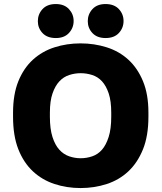

<svg xmlns="http://www.w3.org/2000/svg" viewBox="-20 -931 811 964"><path d="M384.5 13.2Q453.5 13.2 516 -7.1Q578.5 -27.5 624.6 -70.8Q670.8 -114.2 698 -181.6Q725.2 -249.1 725.2 -345.4V-365.4Q725.2 -457.7 697.9 -523.4Q670.7 -589.2 624.4 -631.4Q578.2 -673.7 515.8 -693.4Q453.5 -713.2 384.5 -713.2Q315.5 -713.2 253.7 -693.4Q191.8 -673.7 145.3 -631.3Q98.8 -589 72.1 -523.1Q45.5 -457.2 45.5 -365V-345Q45.5 -248.8 72.1 -181.4Q98.7 -114.1 145.3 -70.7Q191.8 -27.4 253.7 -7.1Q315.5 13.2 384.5 13.2ZM384.9 -136.5Q355.3 -136.5 327.3 -146.2Q299.3 -155.8 277.9 -179.3Q256.5 -202.7 243.5 -243.2Q230.5 -283.7 230.5 -345V-365Q230.5 -424.2 243.8 -462.2Q257 -500.2 278.2 -522.7Q299.3 -545.2 327.4 -554.3Q355.6 -563.5 384.9 -563.5Q414.8 -563.5 443.2 -554.3Q471.5 -545.2 492.2 -522.7Q512.8 -500.2 525.7 -462.2Q538.5 -424.2 538.5 -365V-345Q538.5 -283.7 525.5 -243.2Q512.5 -202.7 492 -179.3Q471.5 -155.8 443.2 -146.2Q415 -136.5 384.9 -136.5ZM260.5 -740Q303 -740 326.3 -765.5Q349.7 -790.9 349.7 -825.5Q349.7 -860 326.2 -885.3Q302.7 -910.7 260.2 -910.7Q216.7 -910.7 193.3 -885.1Q170 -859.5 170 -824.7Q170 -790 193.5 -765Q216.9 -740 260.5 -740ZM510.1 -740Q553.7 -740 577 -765.5Q600.3 -790.9 600.3 -825.5Q600.3 -860 576.9 -885.3Q553.4 -910.7 509.9 -910.7Q467.3 -910.7 444 -885.1Q420.7 -859.5 420.7 -824.7Q420.7 -790 444.1 -765Q467.6 -740 510.1 -740Z"/></svg>

Font: Golos Text VF
Style: Regular
Weight: 400
Designer: A.Korolkova, Vitaly Kuzmin
Foundry: ParaType Ltd
Version: Version 2.005